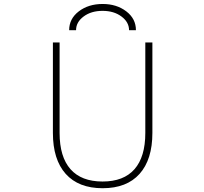

<svg xmlns="http://www.w3.org/2000/svg" viewBox="-20 -949 1040 980"><path d="M721.7 -732.4H757.8V-270.5Q757.8 -134.8 692.4 -61.5Q627 11.7 503.9 11.7Q380.9 11.7 315.4 -61.5Q250 -134.8 250 -270.5V-732.4H284.2V-270.5Q284.2 -148.4 339.8 -85.4Q395.5 -22.5 503.4 -22.5Q611.3 -22.5 666.5 -85.4Q721.7 -148.4 721.7 -270.5ZM673.8 -794.9H638.7Q638.7 -835.9 600.1 -864.7Q561.5 -893.6 503.4 -893.6Q445.3 -893.6 406.7 -864.7Q368.2 -835.9 368.2 -794.9H333Q333 -853.5 382.3 -891.1Q431.6 -928.7 503.9 -928.7Q575.2 -928.7 624.5 -891.1Q673.8 -853.5 673.8 -794.9Z"/></svg>

Font: GenEi Gothic M ExtraLight
Style: Regular
Weight: 200
Designer: o_tamon (Modified); [Source Han Sans]
Ryoko NISHIZUKA  (kana & ideographs); Paul D. Hunt (Latin, Greek & Cyrillic); Wenl
Version: Version 1.1a;Original Version 1.004